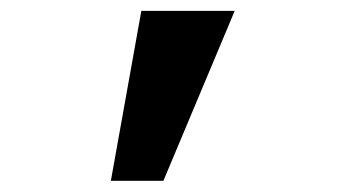

<svg xmlns="http://www.w3.org/2000/svg" viewBox="-20 -181 640 349"><path d="M181.5 147.7H277L406.6 -161.2H236.9Z"/></svg>

Font: Margiela Mono SemiBold
Style: Regular
Weight: 600
Designer: Mike Abbink, Paul van der Laan, Pieter van Rosmalen
Foundry: Bold Monday
Version: Version 2.003 2021